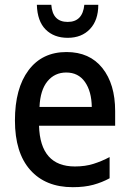

<svg xmlns="http://www.w3.org/2000/svg" viewBox="-20 -767 540 797"><path d="M282 10Q169 10 105.5 -61.5Q42 -133 42 -267Q42 -400 98.5 -475.5Q155 -551 256 -551Q352 -551 405 -484.5Q458 -418 458 -306V-245H142Q147 -76 291 -76Q334 -76 368.5 -87Q403 -98 435 -115V-27Q404 -10 367.5 0Q331 10 282 10ZM144 -323H361Q360 -388 332.5 -427Q305 -466 255 -466Q207 -466 177 -429.5Q147 -393 144 -323ZM261 -610Q204 -610 169.5 -644.5Q135 -679 133 -747H193Q198 -676 261 -676Q323 -676 330 -747H388Q388 -683 353.5 -646.5Q319 -610 261 -610Z"/></svg>

Font: Noto Sans Mono ExtraCondensed Medium
Style: Regular
Weight: 500
Width: 2
Designer: Monotype Design Team
Foundry: Monotype Imaging Inc.
Version: Version 2.014